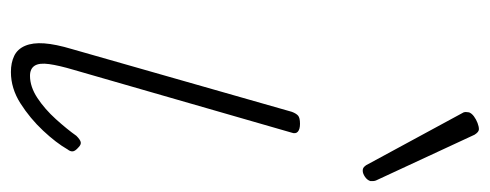

<svg xmlns="http://www.w3.org/2000/svg" viewBox="-293 -590 898 352"><g transform="rotate(90 156.0 -414.0)"><path d="M112 15Q95 15 82.5 9Q70 3 64 -11Q58 -25 59.5 -46Q61 -67 70 -97L185 -500Q188 -508 192 -511.5Q196 -515 207 -515Q217 -515 221.5 -511Q226 -507 223 -499L108 -100Q100 -73 97.5 -55Q95 -37 100.5 -28.5Q106 -20 119 -20Q139 -20 159.5 -33.5Q180 -47 198.5 -67.5Q217 -88 229 -105Q236 -112 240.5 -113Q245 -114 250 -109Q257 -103 257.5 -98.5Q258 -94 254 -89Q242 -68 219.5 -44Q197 -20 169.5 -2.5Q142 15 112 15ZM293 -630Q290 -630 288 -631Q286 -632 283 -636L186 -815Q185 -818 185.5 -820.5Q186 -823 186 -825Q188 -830 193.5 -834Q199 -838 205.5 -840.5Q212 -843 217 -843Q222 -843 227 -835L311 -654Q312 -651 312 -648.5Q312 -646 312 -644Q310 -638 304 -634Q298 -630 293 -630Z"/></g></svg>

Font: Playwrite AU QLD Thin
Style: Regular
Weight: 250
Designer: Veronika Burian, José Scaglione
Foundry: TypeTogether
Version: Version 1.002